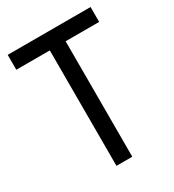

<svg xmlns="http://www.w3.org/2000/svg" viewBox="-171 -797 807 893"><g transform="rotate(-30 232.5 -350.0)"><path d="M10 -620H190V0H275V-620H455V-700H10Z"/></g></svg>

Font: Jost
Style: Regular
Weight: 400
Version: Version 3.710